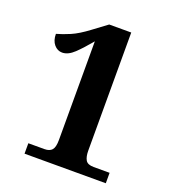

<svg xmlns="http://www.w3.org/2000/svg" viewBox="-132 -818 822 917"><g transform="rotate(20 279.5 -359.0)"><path d="M97 0V-53H179Q205 -53 217 -67Q229 -81 229 -118V-619Q191 -573 160.5 -544Q130 -515 100 -515Q76 -515 59 -535Q42 -555 42 -589Q72 -597 109.5 -613Q147 -629 196 -666L266 -718H378V-118Q378 -87 388 -70Q398 -53 429 -53H510V0Z"/></g></svg>

Font: Noto Serif Tibetan
Style: Bold
Weight: 700
Designer: Monotype Design Team
Foundry: Monotype Imaging Inc.
Version: Version 2.103; ttfautohint (v1.8.4.7-5d5b)